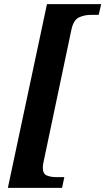

<svg xmlns="http://www.w3.org/2000/svg" viewBox="-20 -780 509 928"><path d="M18 128 207 -760H469L457 -708H417Q387 -708 361 -695.5Q335 -683 325 -636L190 5Q187 19 187 31Q187 60 206 68Q225 76 251 76H291L280 128Z"/></svg>

Font: Noto Serif Tamil SemiCondensed
Style: Bold Italic
Weight: 700
Width: 4
Italic angle: -12°
Designer: Indian Type Foundry, Tom Grace, and the Monotype Design Team
Foundry: Monotype Imaging Inc.
Version: Version 2.003; ttfautohint (v1.8.4.7-5d5b)